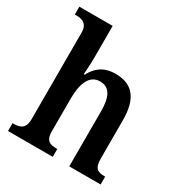

<svg xmlns="http://www.w3.org/2000/svg" viewBox="-176 -889 963 1018"><g transform="rotate(30 305.0 -380.0)"><path d="M18 0H292V-48H289C248 -48 220 -56 220 -114V-314C220 -404 244 -472 310 -472C371 -472 393 -423 393 -336V0H585V-48H582C541 -48 517 -57 517 -119V-353C517 -489 464 -548 360 -548C287 -548 246 -511 221 -462H215C216 -476 220 -523 220 -564V-760H16V-712H26C56 -712 95 -704 95 -648V-118C95 -57 63 -48 24 -48H18Z"/></g></svg>

Font: Noto Serif Devanagari SemiCondensed SemiBold
Style: Regular
Weight: 600
Width: 4
Designer: Universal Thirst, Indian Type Foundry and the Monotype Design Team
Foundry: Monotype Imaging Inc.
Version: Version 2.004